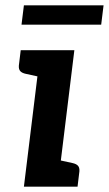

<svg xmlns="http://www.w3.org/2000/svg" viewBox="-20 -703 410 723"><path d="M70 0 133 -514H260L197 0ZM172 0 198 -101 253 -89Q267 -86 273.5 -79Q280 -72 279 -58L272 0ZM158 -514 132 -413 77 -425Q63 -428 56.5 -435Q50 -442 51 -456L58 -514ZM61 -610 70 -683H370L361 -610Z"/></svg>

Font: Aleo
Style: Bold Italic
Weight: 700
Italic angle: -7°
Version: Version 2.001;gftools[0.9.29]